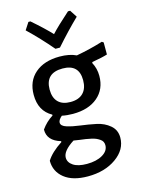

<svg xmlns="http://www.w3.org/2000/svg" viewBox="-130 -763 756 1031"><g transform="rotate(-15 247.5 -248.0)"><path d="M365 -690 391 -650Q327 -588 261 -513H236Q172 -588 107 -650L133 -690H144Q212 -631 249 -591Q282 -627 353 -690ZM246 -467Q300 -467 338 -449Q415 -463 486 -485L495 -479V-412Q467 -403 409 -393L407 -388Q426 -353 426 -312Q426 -238 375 -194.5Q324 -151 237 -151Q205 -151 176 -157Q155 -139 155 -124Q155 -105 185.5 -95.5Q216 -86 259 -80.5Q302 -75 345 -66Q388 -57 418.5 -31Q449 -5 449 37Q449 104 385.5 149Q322 194 228 194Q144 194 97.5 157Q51 120 51 60Q76 19 137 -21V-26Q63 -48 64 -110Q90 -147 128 -171V-176Q59 -214 59 -304Q59 -380 109.5 -423.5Q160 -467 246 -467ZM245 -401Q149 -401 149 -309Q149 -264 172.5 -240Q196 -216 241 -216Q287 -216 311.5 -241Q336 -266 336 -312Q336 -401 245 -401ZM138 66Q138 93 164.5 110.5Q191 128 240 128Q293 128 327 108Q361 88 361 56Q361 45 356.5 36.5Q352 28 342 21.5Q332 15 323 11Q314 7 296.5 3Q279 -1 268 -2.5Q257 -4 234.5 -7Q212 -10 202 -12Q138 29 138 66Z"/></g></svg>

Font: Alegreya Sans Medium
Style: Regular
Weight: 500
Designer: Juan Pablo del Peral
Foundry: Huerta Tipografica
Version: Version 2.007